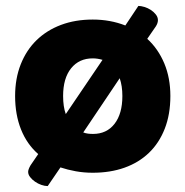

<svg xmlns="http://www.w3.org/2000/svg" viewBox="-20 -567 626 648"><path d="M555 -243Q555 -181 536 -132.5Q517 -84 482.5 -51Q448 -18 400 -1Q352 16 293 16Q263 16 235.5 11Q208 6 184 -2L141 61Q131 61 119.5 57Q108 53 98 46Q88 39 81.5 30.5Q75 22 75 13Q75 5 83 -9L109 -47Q71 -80 51 -130Q31 -180 31 -243Q31 -302 50 -350Q69 -398 103.5 -431.5Q138 -465 186 -483Q234 -501 293 -501Q352 -501 403 -481L447 -547Q456 -547 467.5 -543.5Q479 -540 489 -533.5Q499 -527 506 -518Q513 -509 513 -499Q513 -489 506 -478L477 -436Q514 -402 534.5 -353Q555 -304 555 -243ZM193 -243Q193 -207 202 -182L326 -365Q309 -370 293 -370Q247 -370 220 -336.5Q193 -303 193 -243ZM294 -115Q340 -115 366.5 -149Q393 -183 393 -243Q393 -277 384 -303L261 -120Q269 -117 277 -116Q285 -115 294 -115Z"/></svg>

Font: Baloo
Style: Regular
Weight: 400
Designer: Sarang Kulkarni and Ek Type
Foundry: Ek Type
Version: Version 1.100;PS 1.000;hotconv 1.0.88;makeotf.lib2.5.647800;